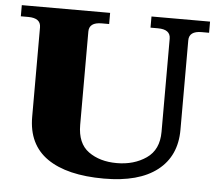

<svg xmlns="http://www.w3.org/2000/svg" viewBox="-51 -756 932 823"><g transform="rotate(5 415.0 -345.0)"><path d="M96 -227V-612Q96 -652 42 -652H10V-700H390V-652H358Q304 -652 304 -612V-211Q304 -131 352.5 -96Q401 -61 474 -61Q548 -61 601 -97.5Q654 -134 654 -211V-612Q654 -652 600 -652H568V-700H820V-652H788Q734 -652 734 -612V-227Q734 -114 654.5 -52Q575 10 425 10Q266 10 181 -49Q96 -108 96 -227Z"/></g></svg>

Font: Taviraj Black
Style: Regular
Weight: 900
Designer: Katatrad Team
Foundry: CadsonDemak
Version: Version 1.030